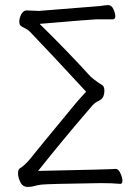

<svg xmlns="http://www.w3.org/2000/svg" viewBox="-20 -727 540 756"><path d="M133 -684Q370 -703 371 -703Q399 -707 406 -707Q419 -707 426.5 -691Q434 -675 434 -663Q434 -651 425 -651H361Q347 -651 136 -633Q252 -519 337 -425Q359 -406 384 -391Q391 -384 391 -370Q391 -345 377 -335L369 -330Q355 -324 344.5 -312.5Q334 -301 321 -285Q232 -182 130 -54Q416 -60 436 -62Q446 -62 454 -45Q462 -28 462 -15.5Q462 -3 454 -3Q422 -6 377 -6Q166 -3 142 0Q123 3 113 6Q103 9 89 9Q69 9 60 -10Q51 -29 51 -44.5Q51 -60 58 -64Q77 -75 100 -103Q135 -147 236 -269Q279 -323 319 -366Q176 -521 97 -603Q90 -610 76 -617Q65 -622 60.5 -626.5Q56 -631 56 -643.5Q56 -656 64 -671Q72 -686 85 -686Q98 -686 108.5 -685Q119 -684 133 -684Z"/></svg>

Font: Moon Stars Kai T HW Light
Style: Regular
Weight: 300
Designer: GuiWonder
Version: Version 1.101